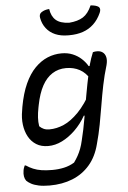

<svg xmlns="http://www.w3.org/2000/svg" viewBox="-64 -847 728 1095"><g transform="rotate(-5 300.0 -299.5)"><path d="M308 -543Q343 -543 371 -531.5Q399 -520 420.5 -500.5Q442 -481 456 -457H481L462 -380Q438 -420 404 -438.5Q370 -457 326 -457Q282 -457 247.5 -435Q213 -413 189.5 -370Q166 -327 153 -261L150 -246Q144 -215 142.5 -190Q141 -165 145 -140Q156 -129 169.5 -123Q183 -117 202 -117Q243 -117 284.5 -135Q326 -153 369 -197Q412 -241 455 -320L431 -175L404 -178Q378 -132 342 -97Q306 -62 266.5 -42.5Q227 -23 187 -23Q147 -23 119 -40.5Q91 -58 74.5 -88Q58 -118 53 -156.5Q48 -195 56 -238L59 -258Q73 -335 97.5 -389Q122 -443 155.5 -477Q189 -511 227.5 -527Q266 -543 308 -543ZM487 -534Q493 -536 499 -536.5Q505 -537 512 -537Q530 -537 543 -527.5Q556 -518 560.5 -499.5Q565 -481 558 -454Q541 -398 529.5 -341.5Q518 -285 509 -229.5Q500 -174 489.5 -119Q479 -64 464 -10Q446 61 405.5 108Q365 155 306.5 178.5Q248 202 175 202Q139 202 113 196.5Q87 191 70.5 182Q54 173 44 163Q36 152 33.5 137.5Q31 123 34 105Q35 97 37.5 90Q40 83 43 76H49Q68 89 89.5 98Q111 107 137.5 111Q164 115 198 115Q233 115 265 108Q297 101 325 84Q338 66 348 48Q358 30 366 9Q374 -12 380 -39Q395 -99 405.5 -161.5Q416 -224 427.5 -289.5Q439 -355 454 -425Q458 -445 463 -463.5Q468 -482 474 -499.5Q480 -517 487 -534ZM367 -713Q417 -717 447 -736Q477 -755 497 -801Q511 -800 523 -797Q535 -794 543 -788Q549 -783 549.5 -774Q550 -765 545 -754Q528 -716 501.5 -691Q475 -666 440 -654Q405 -642 361 -642H354Q313 -642 281.5 -655.5Q250 -669 230 -695Q210 -721 204 -755Q202 -765 204.5 -773Q207 -781 214 -786Q224 -793 235 -796.5Q246 -800 260 -801Q266 -759 291 -737Q316 -715 367 -713Z"/></g></svg>

Font: Rec Mono Duotone
Style: Italic
Weight: 400
Italic angle: -10°
Monospace: yes
Version: Version 1.085; ttfautohint (v1.8.4.7-5d5b)